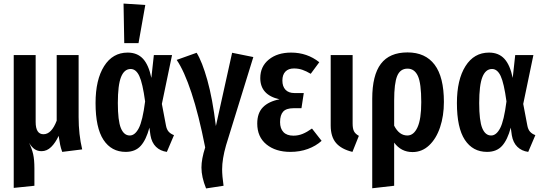

<svg xmlns="http://www.w3.org/2000/svg" viewBox="-20 -838 3048 1077"><path d="M329 14Q321 -8 317.5 -25.5Q314 -43 309 -76Q291 -37 267 -13.5Q243 10 213 10Q191 10 174.5 -1Q158 -12 143 -37Q159 -4 166 27Q173 58 173 107V204L57 216V-529H180V-154Q180 -85 224 -85Q269 -85 298 -161V-529H421V-181Q421 -84 441 0Z M829 -401 843 -529H945L888 -255L911 -134Q915 -112 926 -99.5Q937 -87 956 -80L916 14Q879 9 855 -14.5Q831 -38 824 -79L818 -122Q800 -54 769.5 -20Q739 14 685 14Q605 14 560.5 -53.5Q516 -121 516 -260Q516 -391 564 -467Q612 -543 696 -543Q750 -543 782 -508.5Q814 -474 829 -401ZM641 -260Q641 -161 658 -119.5Q675 -78 708 -78Q737 -78 758.5 -119Q780 -160 794 -269Q780 -372 761.5 -411.5Q743 -451 713 -451Q677 -451 659 -406Q641 -361 641 -260ZM795 -810 757 -596H677L673 -818Z M1191 -131 1282 -542 1401 -518 1248 -23Q1226 54 1226 112Q1226 148 1234 204L1136 219Q1110 155 1110 102Q1110 54 1131 -11Q1095 -194 1054 -317.5Q1013 -441 971 -502L1083 -542Q1114 -492 1143 -389Q1172 -286 1191 -131Z M1771 -489 1723 -424Q1698 -439 1676 -446.5Q1654 -454 1629 -454Q1598 -454 1581 -436.5Q1564 -419 1564 -386Q1564 -353 1581.5 -334.5Q1599 -316 1632 -316H1684L1671 -231H1627Q1586 -231 1568.5 -212Q1551 -193 1551 -153Q1551 -117 1570 -97Q1589 -77 1626 -77Q1653 -77 1677.5 -87Q1702 -97 1730 -117L1784 -48Q1752 -19 1707 -2.5Q1662 14 1609 14Q1526 14 1474.5 -28Q1423 -70 1423 -145Q1423 -204 1455 -236.5Q1487 -269 1548 -281Q1440 -305 1440 -400Q1440 -465 1488 -504Q1536 -543 1613 -543Q1703 -543 1771 -489Z M1958 -145Q1958 -117 1965.5 -102Q1973 -87 1993 -76L1957 14Q1895 -1 1865 -36Q1835 -71 1835 -134V-529H1958Z M2470 -266Q2470 -188 2448.5 -124Q2427 -60 2387 -22.5Q2347 15 2294 15Q2230 15 2191 -38V204L2068 218V-284Q2068 -416 2116.5 -480Q2165 -544 2266 -544Q2366 -544 2418 -475Q2470 -406 2470 -266ZM2343 -265Q2343 -371 2324 -412Q2305 -453 2266 -453Q2225 -453 2208 -412Q2191 -371 2191 -274V-133Q2219 -78 2265 -78Q2301 -78 2322 -124Q2343 -170 2343 -265Z M2856 -401 2870 -529H2972L2915 -255L2938 -134Q2942 -112 2953 -99.5Q2964 -87 2983 -80L2943 14Q2906 9 2882 -14.5Q2858 -38 2851 -79L2845 -122Q2827 -54 2796.5 -20Q2766 14 2712 14Q2632 14 2587.5 -53.5Q2543 -121 2543 -260Q2543 -391 2591 -467Q2639 -543 2723 -543Q2777 -543 2809 -508.5Q2841 -474 2856 -401ZM2668 -260Q2668 -161 2685 -119.5Q2702 -78 2735 -78Q2764 -78 2785.5 -119Q2807 -160 2821 -269Q2807 -372 2788.5 -411.5Q2770 -451 2740 -451Q2704 -451 2686 -406Q2668 -361 2668 -260Z"/></svg>

Font: Fira Sans Compressed Medium
Style: Regular
Weight: 500
Width: 1
Designer: bBox Type GmbH & Carrois Corporate GbR & Edenspiekermann AG
Foundry: bBox Type GmbH & Carrois Corporate GbR & Edenspiekermann AG
Version: Version 4.301